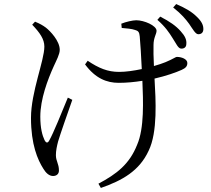

<svg xmlns="http://www.w3.org/2000/svg" viewBox="-20 -851 1040 948"><path d="M757 -753C796 -719 816 -689 832 -663C850 -636 859 -612 874 -611C889 -610 900 -618 900 -634C902 -654 894 -673 872 -697C849 -723 818 -745 771 -769ZM315 -369C287 -300 241 -188 224 -159C216 -143 208 -144 200 -159C189 -182 179 -218 179 -275C179 -362 216 -459 245 -523C259 -554 275 -583 275 -605C275 -649 228 -698 206 -715C191 -726 177 -734 153 -744L139 -729C177 -689 199 -658 199 -621C199 -552 133 -396 133 -269C133 -137 166 -62 194 -18C206 2 222 18 242 18C258 18 271 9 271 -9C271 -43 256 -55 256 -85C256 -107 261 -130 267 -153C277 -187 313 -290 337 -358ZM581 -713C603 -711 631 -709 647 -703C662 -699 668 -693 670 -671C673 -643 677 -570 680 -510C642 -502 602 -496 568 -496C512 -496 468 -514 413 -551L400 -533C451 -464 507 -442 566 -442C606 -442 645 -446 683 -452C687 -353 693 -218 657 -136C619 -40 556 8 466 56L478 77C584 40 668 -7 714 -107C759 -199 749 -358 743 -463C800 -476 848 -493 877 -506C897 -515 905 -524 905 -540C905 -560 875 -570 854 -570C846 -570 836 -560 797 -544C782 -538 762 -531 740 -525C738 -566 737 -606 738 -629C738 -665 753 -683 753 -699C753 -725 691 -751 653 -751C635 -751 601 -743 579 -734ZM835 -814C877 -781 897 -756 914 -733C932 -707 945 -682 959 -682C974 -682 983 -690 984 -705C985 -726 976 -745 952 -768C928 -792 898 -810 850 -831Z"/></svg>

Font: Source Han Serif
Style: Regular
Weight: 400
Designer: Ryoko NISHIZUKA 西塚涼子 (kana & ideographs); Frank Grießhammer (Latin, Greek & Cyrillic); Wenlong ZHANG 张文龙 (bopomofo); San
Foundry: Adobe Systems Incorporated
Version: Version 1.001;PS 1.001;hotconv 16.6.54;makeotf.lib2.5.65590